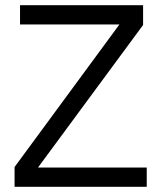

<svg xmlns="http://www.w3.org/2000/svg" viewBox="-20 -718 620 738"><path d="M544 -74V0H36V-76L439 -624H57V-698H530V-622L126 -74Z"/></svg>

Font: IBM Plex Sans Var
Style: Regular
Weight: 400
Designer: Mike Abbink, Paul van der Laan, Pieter van Rosmalen
Foundry: Bold Monday
Version: Version 3.000